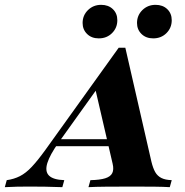

<svg xmlns="http://www.w3.org/2000/svg" viewBox="-86 -774 763 794"><path d="M-66.1 0 -58.1 -29Q-28.2 -33.1 -3.6 -45.6Q21 -58.1 45.6 -84.3Q70.2 -110.5 101.6 -154L404.8 -576.6H432.3L540.3 -104.8Q546.8 -78.2 556 -62.1Q565.3 -46 581.5 -37.9Q597.6 -29.8 624.2 -29L616.1 0Q591.1 -1.6 553.2 -2Q515.3 -2.4 466.1 -2.4Q400.8 -2.4 353.6 -2Q306.5 -1.6 279.8 0L287.9 -29Q327.4 -29.8 349.2 -36.7Q371 -43.5 378.2 -58.1Q385.5 -72.6 379.8 -96.8L306.5 -412.9L351.6 -457.3L156.5 -184.7Q120.2 -133.9 109.7 -99.6Q99.2 -65.3 116.5 -48Q133.9 -30.6 179.8 -29L171.8 0Q132.3 -1.6 98.4 -2Q64.5 -2.4 34.7 -2.4Q9.7 -2.4 -14.5 -2Q-38.7 -1.6 -66.1 0ZM134.7 -169.4 152.4 -198.4H401.6L408.1 -169.4ZM322.6 -615.3Q292.7 -615.3 274.2 -633.5Q255.6 -651.6 255.6 -679Q255.6 -710.5 277.8 -732.3Q300 -754 332.3 -754Q362.1 -754 380.6 -736.3Q399.2 -718.5 399.2 -690.3Q399.2 -658.9 377.4 -637.1Q355.6 -615.3 322.6 -615.3ZM547.6 -615.3Q517.7 -615.3 499.2 -633.5Q480.6 -651.6 480.6 -679Q480.6 -710.5 502.8 -732.3Q525 -754 557.3 -754Q587.1 -754 605.6 -736.3Q624.2 -718.5 624.2 -690.3Q624.2 -658.9 602.4 -637.1Q580.6 -615.3 547.6 -615.3Z"/></svg>

Font: Playfair 5pt SemiExpanded Light Black
Style: Italic
Weight: 900
Italic angle: -15.6°
Version: Version 2.001;gftools[0.9.30]